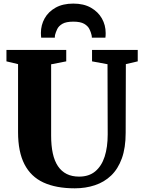

<svg xmlns="http://www.w3.org/2000/svg" viewBox="-20 -1014 775 1042"><path d="M386 8Q284.5 8 216 -23.5Q147.5 -55 112.8 -122.5Q78 -190 78 -296.5V-666L15 -681V-743H339.5V-681L257.5 -665V-278.5Q257.5 -223.5 266.5 -182Q275.5 -140.5 294.5 -112.2Q313.5 -84 342 -69.8Q370.5 -55.5 409.5 -55.5Q463 -55.5 497.2 -84.2Q531.5 -113 548 -164.2Q564.5 -215.5 564.5 -284.5L563.5 -665.5L479.5 -681V-743H727.5V-681L663 -666L662 -293Q662 -211.5 641.2 -154.2Q620.5 -97 583 -61.2Q545.5 -25.5 495 -8.8Q444.5 8 386 8ZM378 -994.5Q434.5 -994.5 473.5 -972.2Q512.5 -950 533 -913.8Q553.5 -877.5 553.5 -834.5Q553.5 -827.5 553.2 -821.5Q553 -815.5 552 -809.5H478.5Q478.5 -812 478.2 -815.8Q478 -819.5 477 -823.5Q473.5 -839.5 465.2 -856.2Q457 -873 436.8 -884.8Q416.5 -896.5 378 -896.5Q339 -896.5 318.8 -884.8Q298.5 -873 290.5 -856Q282.5 -839 278.5 -823.5Q278 -819.5 277.8 -815.8Q277.5 -812 277.5 -809.5H203.5Q203 -815.5 202.5 -821.8Q202 -828 202 -835Q202 -878 222.2 -914.2Q242.5 -950.5 281.8 -972.5Q321 -994.5 378 -994.5Z"/></svg>

Font: Merriweather 36pt Black
Style: Regular
Weight: 900
Version: Version 2.100